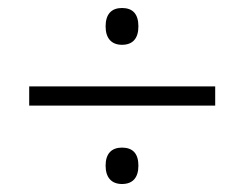

<svg xmlns="http://www.w3.org/2000/svg" viewBox="-20 -593 611 480"><path d="M285 -481C312 -481 326 -497 326 -527C326 -558 312 -573 285 -573C259 -573 244 -558 244 -527C244 -497 259 -481 285 -481ZM53 -329H518V-377H53ZM285 -133C312 -133 326 -149 326 -179C326 -209 312 -224 285 -224C259 -224 244 -209 244 -179C244 -149 259 -133 285 -133Z"/></svg>

Font: Noto Sans Ethiopic Light
Style: Regular
Weight: 300
Designer: Monotype Design Team
Foundry: Monotype Imaging Inc.
Version: Version 2.102